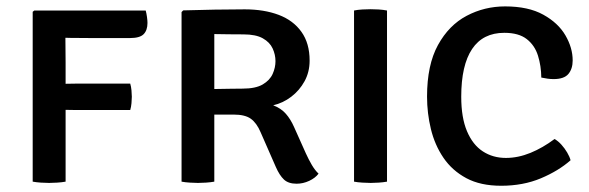

<svg xmlns="http://www.w3.org/2000/svg" viewBox="-20 -579 1879 612"><path d="M189.1 0Q176.7 2.2 162.7 3.1Q148.7 4.1 136.5 4.1Q124.1 4.1 110.2 3.1Q96.4 2.2 84.2 0V-541.4L89.4 -545.5H188.1V-505.9Q188.1 -473.8 188.6 -441.7Q189.1 -409.6 189.1 -379ZM444.4 -545.5Q446.9 -536.5 448.5 -525Q450.1 -513.5 450.1 -505.9Q450.1 -482.8 438.1 -470.3Q426 -457.7 394.6 -457.7H270.1Q234.1 -457.7 203.4 -458.2Q172.8 -458.7 146.4 -459.8V-545.5ZM395.1 -312.5Q398 -302.7 399.1 -291Q400.2 -279.2 400.2 -270.7Q400.2 -262 399.1 -250Q398 -237.9 395.1 -228.3H223.5Q206.7 -228.3 186.1 -228.9Q165.6 -229.5 149 -229.6V-311.2Q165.6 -311.3 186.1 -311.9Q206.7 -312.5 223.5 -312.5Z M966.9 -385.8Q966.9 -349.5 950.8 -320.1Q934.8 -290.8 908.3 -270.6Q881.9 -250.5 850.8 -243.4Q875.9 -233.8 891 -216.5Q906.2 -199.3 917.3 -174.2L954.9 -90.2Q963.9 -70.4 973.9 -53.3Q984 -36.2 995.4 -25.5Q985.1 -11.7 965.6 -2.5Q946.1 6.6 925.3 6.6Q899.2 6.6 885 -6.8Q870.9 -20.1 859.2 -46.8L810.4 -158.1Q798 -187.1 779.6 -200.4Q761.2 -213.8 724.4 -213.8H618.4V-294.5Q640.4 -294.8 665.9 -295.3Q691.4 -295.8 714.6 -296.1Q737.8 -296.5 753.1 -296.5Q794.7 -296.5 817.4 -309.8Q840.1 -323.2 849.1 -343.4Q858.1 -363.6 858.1 -384Q858.1 -404.9 849 -424.6Q840 -444.3 817.8 -456.8Q795.6 -469.4 756.1 -469.4Q735.6 -469.4 710.3 -469.7Q685.1 -470 663.1 -470.4V0Q650.8 2.2 636.8 3.1Q622.8 4.1 611 4.1Q599.9 4.1 585.1 3.1Q570.3 2.2 558.7 0V-540.5L563.9 -545.9Q616.7 -547.4 664.1 -548.3Q711.6 -549.2 760.1 -549.2Q821.7 -549.2 868.4 -531.6Q915 -513.9 940.9 -477.4Q966.9 -441 966.9 -385.8Z M1108.5 -545.5Q1119.8 -547.9 1135.1 -548.8Q1150.4 -549.6 1161.5 -549.6Q1173.3 -549.6 1187.3 -548.8Q1201.3 -547.9 1213.6 -545.5V0Q1201.3 2.2 1187.3 3.1Q1173.3 4.1 1161.5 4.1Q1150.4 4.1 1135.1 3.1Q1119.8 2.2 1108.5 0Z M1705.4 -331.8Q1705 -368.9 1694.8 -401.6Q1684.6 -434.4 1659 -454.4Q1633.4 -474.4 1587.4 -474.4Q1519.4 -474.4 1484.8 -422.8Q1450.2 -371.2 1450.2 -270.7Q1450.2 -203.9 1468.6 -160.6Q1486.9 -117.4 1519 -96.5Q1551.1 -75.6 1592.5 -75.6Q1631.4 -75.6 1670.8 -91.7Q1710.1 -107.8 1747.6 -135.9Q1759.1 -129.5 1769.6 -117.8Q1780.1 -106.1 1787.9 -92.8Q1795.7 -79.6 1798.7 -68.2Q1760.4 -34.4 1703.9 -10.6Q1647.4 13.1 1577.4 13.1Q1511.6 13.1 1466.4 -11.1Q1421.2 -35.4 1393.5 -76.1Q1365.8 -116.9 1353.5 -167.6Q1341.2 -218.3 1341.2 -271.1Q1341.2 -372 1376 -435.4Q1410.9 -498.9 1467.6 -528.7Q1524.3 -558.6 1590 -558.6Q1664.1 -558.6 1711.7 -532.2Q1759.3 -505.9 1782.4 -466.1Q1805.4 -426.4 1805.4 -386.4Q1805.4 -359.7 1791.8 -343.3Q1778.1 -326.9 1744.5 -326.9Q1734.6 -326.9 1725.1 -328.3Q1715.6 -329.6 1705.4 -331.8Z"/></svg>

Font: Signika SC
Style: Regular
Weight: 300
Designer: Anna Giedryś
Foundry: Anna Giedryś
Version: Version 2.000